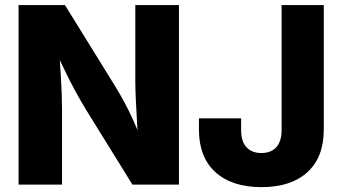

<svg xmlns="http://www.w3.org/2000/svg" viewBox="-20 -748 1387 778"><path d="M55.2 0V-727.5H243.2L446.8 -398.4Q465.3 -368.2 483.9 -334Q502.4 -299.8 521 -258.5Q539.6 -217.3 558.1 -166.5L541 -158.7Q538.6 -198.2 535.6 -246.6Q532.7 -294.9 530.5 -340.6Q528.3 -386.2 528.3 -417V-727.5H705.1V0H516.6L329.6 -301.8Q306.6 -339.8 286.4 -376.7Q266.1 -413.6 245.1 -457.3Q224.1 -501 196.8 -557.6L218.8 -560.1Q222.2 -507.8 225.3 -458.5Q228.5 -409.2 230 -368.7Q231.4 -328.1 231.4 -301.8V0ZM1039.6 10.3Q919.9 10.3 853 -50.3Q786.1 -110.8 786.1 -223.1V-268.6H957V-220.7Q957 -174.8 978.8 -151.4Q1000.5 -127.9 1039.1 -127.9Q1077.6 -127.9 1099.4 -151.4Q1121.1 -174.8 1121.1 -221.2V-727.5H1292V-223.1Q1292 -110.8 1225.6 -50.3Q1159.2 10.3 1039.6 10.3Z"/></svg>

Font: Inter 17pt ExtraBold
Style: Regular
Weight: 800
Version: Version 4.001;git-66647c0bb